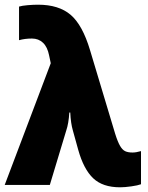

<svg xmlns="http://www.w3.org/2000/svg" viewBox="-20 -787 631 817"><path d="M196 -518 189 -551Q182 -587 163 -605Q144 -623 116 -623Q86 -623 61 -616V-759Q74 -763 98 -765Q122 -767 142 -767Q230 -767 280.5 -724Q331 -681 363 -574L470 -218Q481 -183 491 -166Q501 -149 513 -143.5Q525 -138 544 -138Q559 -138 580 -144V-3Q567 2 539 6Q511 10 491 10Q417 10 376.5 -28.5Q336 -67 313 -149L290 -232Q281 -263 279 -308H275Q272 -261 262 -232L192 0H0Z"/></svg>

Font: Noto Sans Display Black Narrow
Style: Regular
Weight: 900
Width: 4
Designer: Monotype Design team
Foundry: Monotype Imaging Inc.
Version: Version 1.000